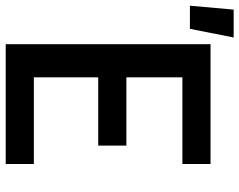

<svg xmlns="http://www.w3.org/2000/svg" viewBox="-154 -754 858 689"><g transform="rotate(90 275.5 -409.0)"><path d="M89 0V-735H519V-634H208V-433H453V-332H208V-101H519V0ZM-49 -661 -35 -818H65L34 -661Z"/></g></svg>

Font: Iosevka Fixed Extended
Style: Bold
Weight: 700
Width: 7
Monospace: yes
Designer: Belleve Invis
Foundry: Belleve Invis
Version: Version 24.1.1; ttfautohint (v1.8.4)